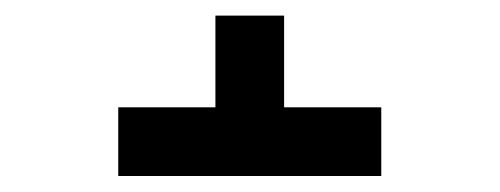

<svg xmlns="http://www.w3.org/2000/svg" viewBox="-20 -460 640 246"><path d="M468.5 -322.5V-234.5H131.5V-322.5H256V-440H344V-322.5Z"/></svg>

Font: JuliaMono
Style: Bold
Weight: 700
Monospace: yes
Designer: cormullion
Foundry: corm
Version: Version 0.055; ttfautohint (v1.8.4)